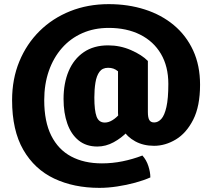

<svg xmlns="http://www.w3.org/2000/svg" viewBox="-20 -706 1020 929"><path d="M695.5 -164Q695.5 -137 702.5 -125.2Q709.5 -113.5 726 -113.5Q745 -113.5 760.5 -130.5Q776 -147.5 785.2 -188.2Q794.5 -229 794.5 -300Q794.5 -384.5 758.8 -445.2Q723 -506 658 -538.5Q593 -571 506 -571Q435.5 -571 378 -545.5Q320.5 -520 279.5 -473.2Q238.5 -426.5 216.2 -362.5Q194 -298.5 194 -221.5Q194 -117.5 228 -49.8Q262 18 324.5 51.2Q387 84.5 473 84.5Q523.5 84.5 572.8 74.5Q622 64.5 669 46.5Q688.5 68 698 97.8Q707.5 127.5 707.5 152.5Q676 166.5 634 178Q592 189.5 547 196.2Q502 203 461 203Q337.5 203 242.2 158Q147 113 92.8 19Q38.5 -75 38.5 -221.5Q38.5 -323.5 73.5 -408.5Q108.5 -493.5 171.5 -555.8Q234.5 -618 319.8 -652Q405 -686 506 -686Q600 -686 680.5 -660.2Q761 -634.5 821 -584.5Q881 -534.5 914.5 -462Q948 -389.5 948 -296Q948 -192 914.8 -126.8Q881.5 -61.5 830.5 -31Q779.5 -0.5 725.5 -0.5Q674 -0.5 634.5 -22Q595 -43.5 573 -79.8Q551 -116 551 -159.5V-361Q540 -370 528.8 -374Q517.5 -378 503 -378Q475.5 -378 461.2 -358.5Q447 -339 441.8 -306.2Q436.5 -273.5 436.5 -234.5Q436.5 -171.5 447.2 -142.2Q458 -113 487 -113Q505.5 -113 524.5 -124.8Q543.5 -136.5 559.2 -155.5Q575 -174.5 584 -195.5L637.5 -127Q625 -98.5 596.5 -68.5Q568 -38.5 530 -17.8Q492 3 451 3Q397 3 360.5 -26.5Q324 -56 305.8 -107.8Q287.5 -159.5 287.5 -227Q287.5 -303.5 312.2 -362Q337 -420.5 385.2 -453.5Q433.5 -486.5 503 -486.5Q561.5 -486.5 614 -463.5Q666.5 -440.5 695.5 -411Z"/></svg>

Font: Signika SC
Style: Regular
Weight: 300
Designer: Anna Giedryś
Foundry: Anna Giedryś
Version: Version 2.000